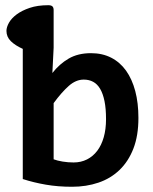

<svg xmlns="http://www.w3.org/2000/svg" viewBox="-20 -712 590 741"><path d="M389.2 -252Q389.2 -293 383.3 -321.8Q377.4 -350.6 366.5 -369.1Q355.5 -387.7 339.6 -396.2Q323.7 -404.8 303.2 -404.8Q272.9 -404.8 245.4 -380.4Q217.8 -356 187 -314V-97.2Q201.2 -91.8 221.9 -88.4Q242.7 -85 264.2 -85Q292.5 -85 315.7 -96.7Q338.9 -108.4 355.2 -129.9Q371.6 -151.4 380.4 -182.4Q389.2 -213.4 389.2 -252ZM67.9 -523.4Q38.6 -536.6 21.7 -553.2Q4.9 -569.8 4.9 -592.8Q4.9 -606.9 14.6 -624.3Q24.4 -641.6 44.4 -656.5Q64.5 -671.4 94.7 -681.6Q125 -691.9 166.5 -691.9Q177.7 -691.9 182.4 -687.3Q187 -682.6 187 -673.3V-527.8L182.1 -430.2Q209 -464.8 244.9 -485.8Q280.8 -506.8 331.1 -506.8Q375 -506.8 409.2 -489.3Q443.4 -471.7 466.6 -439.2Q489.7 -406.7 502 -360.6Q514.2 -314.5 514.2 -256.8Q514.2 -188.5 494.9 -138.7Q475.6 -88.9 441.2 -55.9Q406.7 -22.9 359.9 -7.1Q313 8.8 257.8 8.8Q203.6 8.8 157 0.7Q110.4 -7.3 67.9 -21Z"/></svg>

Font: Code New Roman
Style: Bold
Weight: 700
Monospace: yes
Designer: Sam Radian
Foundry: Code New Roman
Version: Version 1.508 October 19, 2014